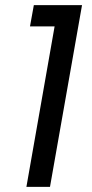

<svg xmlns="http://www.w3.org/2000/svg" viewBox="-20 -729 360 749"><path d="M193 -626H97L112 -709H300L175 0H83Z"/></svg>

Font: SVN-Poppins
Style: Italic
Weight: 400
Italic angle: -10°
Designer: Ninad Kale (Devanagari), Jonny Pinhorn (Latin)
Foundry: Indian Type Foundry
Version: Version 3.002 2017; ttfautohint (v1.8.3)